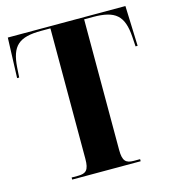

<svg xmlns="http://www.w3.org/2000/svg" viewBox="-107 -803 803 891"><g transform="rotate(-15 294.5 -357.0)"><path d="M130 0H459V-10H429C391 -10 376 -23 376 -76V-704H418C526 -704 564 -671 571 -568L574 -521H584L577 -714H12L5 -521H15L18 -568C25 -671 62 -704 170 -704H214V-77C214 -23 199 -10 161 -10H130Z"/></g></svg>

Font: Noto Serif Display Condensed ExtraBold
Style: Regular
Weight: 800
Width: 3
Designer: Monotype Design Team
Foundry: Monotype Imaging Inc.
Version: Version 2.009